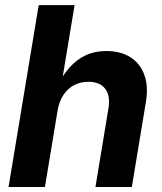

<svg xmlns="http://www.w3.org/2000/svg" viewBox="-20 -748 650 768"><path d="M210.4 -306.2 159.7 0H14.2L134.8 -727.5H278.3L224.1 -400.4H207Q230 -446.3 258.5 -478.3Q287.1 -510.3 323.2 -527.1Q359.4 -543.9 405.3 -543.9Q461.9 -543.9 501 -519.5Q540 -495.1 557.1 -449.2Q574.2 -403.3 563.5 -339.4L507.3 0H361.8L413.6 -313.5Q422.4 -364.7 400.9 -392.8Q379.4 -420.9 333.5 -420.9Q303.2 -420.9 277.6 -408Q252 -395 234.4 -369.4Q216.8 -343.8 210.4 -306.2Z"/></svg>

Font: Inter 20pt
Style: Bold Italic
Weight: 700
Italic angle: -9.3988°
Version: Version 4.001;git-66647c0bb